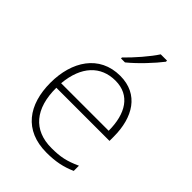

<svg xmlns="http://www.w3.org/2000/svg" viewBox="-223 -873 991 991"><g transform="rotate(45 272.5 -378.0)"><path d="M403 -758V-766H357C330 -723 269 -653 227 -613V-606H256C308 -648 370 -715 403 -758ZM288 -540C136 -540 58 -415 58 -260C58 -100 136 10 299 10C365 10 413 0 465 -23V-61C404 -33 365 -25 300 -25C169 -25 97 -110 98 -263H486V-294C486 -434 423 -540 288 -540ZM288 -505C395 -505 446 -421 446 -297H99C111 -432 182 -505 288 -505Z"/></g></svg>

Font: Noto Sans Arabic ExtLt
Style: Regular
Weight: 200
Designer: Monotype Design Team, Nadine Chahine, Nizar Qandah and Khaled Hosny
Foundry: Monotype Imaging Inc.
Version: Version 2.012